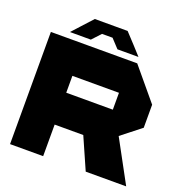

<svg xmlns="http://www.w3.org/2000/svg" viewBox="-153 -1028 1120 1166"><g transform="rotate(20 406.5 -445.0)"><path d="M38 0V-725H596L767 -520V-371L641 -272L788 -1V0H527L437 -204H252V0ZM198 -820 262 -890H474L539 -820L589 -765V-764H454L402 -820H334L282 -764H148V-765ZM252 -519V-410H553V-519Z"/></g></svg>

Font: Foldit Thin ExtraBold
Style: Regular
Weight: 800
Version: Version 1.003